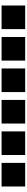

<svg xmlns="http://www.w3.org/2000/svg" viewBox="1030 -1550 340 2440"><g transform="rotate(90 1200.0 -330.0)"><path d="M50 -180H350V-480H50Z M450 -180H750V-480H450Z M850 -180H1150V-480H850Z M1250 -180H1550V-480H1250Z M1650 -180H1950V-480H1650Z M2050 -180H2350V-480H2050Z"/></g></svg>

Font: text-security-square
Style: Regular
Weight: 400
Monospace: yes
Foundry: Oskari Noppa
Version: Version 3.000;hotconv 1.0.118;makeotfexe 2.5.65603